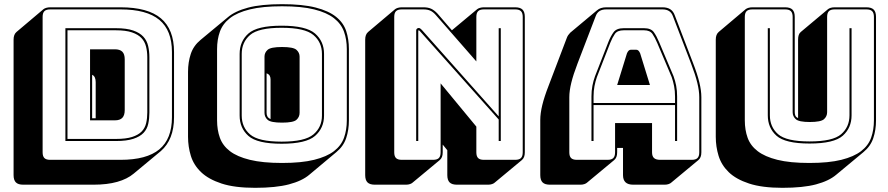

<svg xmlns="http://www.w3.org/2000/svg" viewBox="-20 -765 4252 919"><path d="M620 66Q589 92 541 105.5Q493 119 428 119H91Q67 119 56 108Q45 97 45 73V-575Q45 -588 48.5 -597Q52 -606 59 -612L188 -721Q193 -725 201.5 -727.5Q210 -730 220 -730H557Q688 -730 750.5 -677Q813 -624 813 -516V-204Q813 -150 797 -109.5Q781 -69 750 -42ZM557 0Q682 0 742.5 -50Q803 -100 803 -204V-516Q803 -620 742.5 -670Q682 -720 557 -720H220Q201 -720 192.5 -711.5Q184 -703 184 -684V-36Q184 -17 192.5 -8.5Q201 0 220 0ZM293 -90V-630H535Q586 -630 617.5 -619Q649 -608 666 -589.5Q683 -571 689 -545.5Q695 -520 695 -491V-226Q695 -197 689.5 -172Q684 -147 667 -129Q650 -111 618 -100.5Q586 -90 535 -90ZM535 -620H303V-100H535Q583 -100 612.5 -109.5Q642 -119 658 -135.5Q674 -152 679.5 -175.5Q685 -199 685 -226V-491Q685 -518 679 -542Q673 -566 657 -583Q641 -600 611.5 -610Q582 -620 535 -620ZM411 -529H530Q554 -529 565.5 -517.5Q577 -506 577 -481V-238Q577 -213 565.5 -201Q554 -189 530 -189H411ZM438 -372Q438 -385 434 -394Q430 -403 421 -407V-199H438Z M1461 71Q1426 101 1363 117.5Q1300 134 1201 134Q1103 134 1040.5 113.5Q978 93 942.5 59Q907 25 893.5 -19Q880 -63 880 -110V-421Q880 -467 893 -506.5Q906 -546 940 -574L1070 -682Q1105 -712 1167.5 -728.5Q1230 -745 1330 -745Q1428 -745 1490.5 -729Q1553 -713 1588.5 -684.5Q1624 -656 1637 -616.5Q1650 -577 1650 -530V-189Q1650 -143 1637 -104Q1624 -65 1590 -37ZM1640 -189V-530Q1640 -576 1626.5 -613.5Q1613 -651 1578.5 -678Q1544 -705 1483.5 -720Q1423 -735 1330 -735Q1237 -735 1176 -720Q1115 -705 1080.5 -678Q1046 -651 1032.5 -613.5Q1019 -576 1019 -530V-189Q1019 -143 1032.5 -105.5Q1046 -68 1080.5 -41.5Q1115 -15 1176 0Q1237 15 1330 15Q1423 15 1483.5 0Q1544 -15 1578.5 -41.5Q1613 -68 1626.5 -105.5Q1640 -143 1640 -189ZM1531 -212Q1531 -152 1488 -114.5Q1445 -77 1328 -77Q1211 -77 1169 -114.5Q1127 -152 1127 -212V-507Q1127 -567 1169 -604.5Q1211 -642 1328 -642Q1445 -642 1488 -604.5Q1531 -567 1531 -507ZM1137 -212Q1137 -156 1177 -121.5Q1217 -87 1328 -87Q1439 -87 1480 -121.5Q1521 -156 1521 -212V-507Q1521 -563 1480 -597.5Q1439 -632 1328 -632Q1217 -632 1177 -597.5Q1137 -563 1137 -507ZM1246 -225V-494Q1246 -513 1261 -526.5Q1276 -540 1330 -540Q1384 -540 1399 -526.5Q1414 -513 1414 -494V-225Q1414 -205 1399 -191.5Q1384 -178 1330 -178Q1276 -178 1261 -191.5Q1246 -205 1246 -225ZM1256 -225Q1256 -215 1260 -207.5Q1264 -200 1275 -195V-385Q1275 -395 1271 -402.5Q1267 -410 1256 -414Z M1999 -622 2367 -208V-630H2377V-90H2367V-193L1989 -617Q1988 -618 1986.5 -619Q1985 -620 1984 -620Q1983 -620 1982.5 -619Q1982 -618 1982 -617V-90H1972V-619Q1972 -625 1976 -628Q1980 -631 1984 -631Q1988 -631 1991 -629Q1994 -627 1999 -622ZM2053 0Q2072 0 2080.5 -8.5Q2089 -17 2089 -36V-366L2260 -159V-36Q2260 -17 2268.5 -8.5Q2277 0 2296 0H2446Q2465 0 2473.5 -8.5Q2482 -17 2482 -36V-684Q2482 -703 2473.5 -711.5Q2465 -720 2446 -720H2296Q2277 -720 2268.5 -711.5Q2260 -703 2260 -684V-471L2066 -693Q2053 -708 2039.5 -714Q2026 -720 2007 -720H1903Q1884 -720 1875.5 -711.5Q1867 -703 1867 -684V-36Q1867 -17 1875.5 -8.5Q1884 0 1903 0ZM2085 1 1955 109Q1951 113 1942.5 116Q1934 119 1924 119H1774Q1750 119 1739 108Q1728 97 1728 73V-575Q1728 -588 1731.5 -597Q1735 -606 1742 -612L1871 -721Q1876 -725 1884.5 -727.5Q1893 -730 1903 -730H2007Q2029 -730 2044 -723Q2059 -716 2074 -700L2143 -620L2264 -721Q2269 -725 2277.5 -727.5Q2286 -730 2296 -730H2446Q2470 -730 2481 -719Q2492 -708 2492 -684V-36Q2492 -23 2488.5 -14Q2485 -5 2478 1L2348 109Q2344 113 2335.5 116Q2327 119 2317 119H2167Q2143 119 2132 108Q2121 97 2121 73V-46L2099 -73V-36Q2099 -23 2095.5 -14Q2092 -5 2085 1Z M2821 -303V-272H3211V-303Q3211 -330 3206.5 -353Q3202 -376 3195 -396L3126 -559Q3115 -585 3103 -602.5Q3091 -620 3063 -620H2965Q2935 -620 2923 -602.5Q2911 -585 2901 -560L2837 -396Q2830 -376 2825.5 -353Q2821 -330 2821 -303ZM2981 -510Q2985 -519 2989.5 -523Q2994 -527 3000 -527H3025Q3031 -527 3035.5 -523Q3040 -519 3044 -510L3091 -358H2934ZM3211 -90V-262H2821V-90H2811V-303Q2811 -331 2815.5 -354.5Q2820 -378 2828 -400L2892 -564Q2903 -592 2917 -611Q2931 -630 2965 -630H3063Q3096 -630 3109.5 -611Q3123 -592 3135 -563L3204 -400Q3212 -378 3216.5 -354.5Q3221 -331 3221 -303V-90ZM2924 -36V-176H3101V-36Q3101 -17 3110.5 -8.5Q3120 0 3140 0H3291Q3310 0 3318.5 -8.5Q3327 -17 3327 -36V-300Q3327 -330 3317.5 -369Q3308 -408 3288 -460L3201 -687Q3195 -704 3182.5 -712Q3170 -720 3151 -720H2882Q2862 -720 2849.5 -712Q2837 -704 2831 -687L2744 -460Q2724 -408 2714.5 -369Q2705 -330 2705 -300V-36Q2705 -17 2713.5 -8.5Q2722 0 2741 0H2888Q2907 0 2915.5 -8.5Q2924 -17 2924 -36ZM2790 109Q2786 113 2777.5 116Q2769 119 2759 119H2612Q2588 119 2577 108Q2566 97 2566 73V-191Q2566 -222 2575.5 -261.5Q2585 -301 2606 -355L2692 -581Q2695 -590 2699.5 -596.5Q2704 -603 2709 -608L2710 -609L2838 -716Q2846 -723 2857 -726.5Q2868 -730 2882 -730H3151Q3174 -730 3188.5 -720.5Q3203 -711 3210 -691L3297 -464Q3318 -410 3327.5 -370.5Q3337 -331 3337 -300V-36Q3337 -23 3333.5 -14Q3330 -5 3323 1L3193 109Q3189 113 3180.5 116Q3172 119 3162 119H3011Q2986 119 2974 107.5Q2962 96 2962 73V-57H2934V-36Q2934 -23 2930.5 -14Q2927 -5 2920 1Z M3725 134Q3628 134 3565.5 113.5Q3503 93 3468 59Q3433 25 3419.5 -19Q3406 -63 3406 -110V-575Q3406 -588 3409.5 -597Q3413 -606 3420 -612L3549 -721Q3554 -725 3562.5 -727.5Q3571 -730 3581 -730H3738Q3762 -730 3773 -719Q3784 -708 3784 -684V-228Q3784 -219 3787 -211.5Q3790 -204 3800 -200V-575Q3800 -588 3803 -597Q3806 -606 3812 -611L3813 -612L3943 -721Q3948 -725 3956 -727.5Q3964 -730 3975 -730H4127Q4151 -730 4162 -719Q4173 -708 4173 -684V-189Q4173 -143 4160 -104Q4147 -65 4113 -37L3983 71Q3948 101 3886 117.5Q3824 134 3725 134ZM4163 -189V-684Q4163 -703 4154.5 -711.5Q4146 -720 4127 -720H3975Q3956 -720 3947.5 -711.5Q3939 -703 3939 -684V-228Q3939 -208 3924 -194.5Q3909 -181 3856 -181Q3804 -181 3789 -194.5Q3774 -208 3774 -228V-684Q3774 -703 3765.5 -711.5Q3757 -720 3738 -720H3581Q3562 -720 3553.5 -711.5Q3545 -703 3545 -684V-189Q3545 -143 3558.5 -105.5Q3572 -68 3606.5 -41.5Q3641 -15 3701 0Q3761 15 3854 15Q3947 15 4007 0Q4067 -15 4101.5 -41.5Q4136 -68 4149.5 -105.5Q4163 -143 4163 -189ZM3655 -630H3665V-213Q3665 -157 3704.5 -122.5Q3744 -88 3855 -88Q3966 -88 4006 -122.5Q4046 -157 4046 -213V-630H4056V-213Q4056 -153 4014 -115.5Q3972 -78 3855 -78Q3738 -78 3696.5 -115.5Q3655 -153 3655 -213Z"/></svg>

Font: Bungee Shade
Style: Regular
Weight: 400
Designer: David Jonathan Ross
Foundry: David Jonathan Ross
Version: Version 1.000;PS 1.0;hotconv 1.0.72;makeotf.lib2.5.5900